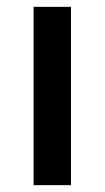

<svg xmlns="http://www.w3.org/2000/svg" viewBox="-20 -540 305 560"><path d="M187 0V-520H78V0Z"/></svg>

Font: IBM Plex Thai Looped Medium
Style: Regular
Weight: 500
Designer: Mike Abbink, Paul van der Laan, Pieter van Rosmalen, Ben Mitchell, Mark Frömberg
Foundry: Bold Monday
Version: Version 1.0